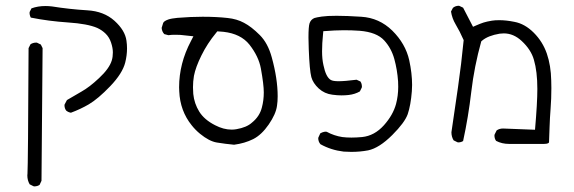

<svg xmlns="http://www.w3.org/2000/svg" viewBox="-20 -415 2040 682"><path d="M431.2 -243.2Q431.2 -256.8 429.2 -270.5Q424.3 -307.1 386.7 -341.1Q349.1 -375 290 -378.4Q226.1 -382.3 165 -392.1Q152.8 -393.6 141.6 -393.6Q114.3 -393.6 91.8 -385.3L85.4 -372.6Q85 -371.1 85 -369.1Q85 -367.2 85.4 -364.3Q86.4 -357.9 89.4 -352.5Q152.8 -339.8 221.9 -335.2Q291 -330.6 325.2 -315.9Q342.3 -308.1 355.2 -295.4Q368.2 -282.7 374.5 -263.7Q380.9 -244.6 380.9 -228.8Q380.9 -212.9 377 -200.2Q368.2 -171.4 332 -137.7Q297.9 -105.5 269 -89.4L217.8 -59.6L209.5 -43.9Q209 -43 209 -42Q209 -29.8 215.3 -22Q222.7 -16.1 231.9 -14.6Q266.1 -27.3 295.4 -44.4Q328.6 -64 371.8 -109.1Q415 -154.3 424.8 -192.9Q431.2 -218.3 431.2 -243.2ZM99.1 246.6Q100.6 247.1 103.8 247.1Q106.9 247.1 111.6 245.8Q116.2 244.6 120.6 241.7L127.4 227.1L131.3 -244.1L125 -256.8L111.8 -263.2Q110.4 -263.7 109.4 -263.7Q97.2 -263.7 88.4 -257.8L81.5 -244.1Q79.6 174.3 77.6 202.1Q77.1 205.1 77.1 208Q77.1 225.6 85.4 239.7Z M578.1 -290Q589.4 -291.5 597.9 -291.5Q606.4 -291.5 610.8 -291.3Q615.2 -291 621.1 -291Q633.8 -290 667 -286.1L658.2 -269Q616.2 -189.5 616.2 -105Q616.2 -97.7 616.7 -90.8Q619.6 -21 661.1 30.3Q673.8 46.4 690.4 60.1Q723.1 86.9 750.5 91.3Q780.3 96.2 811.5 99.1Q849.1 94.2 879.4 79.1Q909.2 64 934.6 27.1Q960 -9.8 963.9 -39.1Q966.3 -54.2 966.3 -72.8Q966.3 -135.3 945.3 -211.4Q931.6 -261.7 902.8 -290.5Q873 -320.3 846.7 -334Q821.3 -347.7 788.6 -351.1Q749.5 -355.5 699.7 -355.5Q658.2 -355.5 610.4 -351.6Q588.9 -349.6 577.6 -345.7Q562.5 -340.3 559.6 -333.5L554.2 -315.9Q555.2 -302.7 563.5 -293.9ZM875 20.5Q875 20.5 875 20.5ZM802.7 45.4Q773.9 45.4 744.1 29.8Q705.6 10.3 687.7 -18.6Q669.9 -47.4 666.5 -81.5Q665.5 -93.3 665.5 -105Q665.5 -125.5 668.9 -145.5Q674.8 -176.3 695.6 -218.3Q716.3 -260.3 747.6 -298.3L752 -303.7L758.3 -303.2Q823.2 -300.3 857.9 -265.6L866.2 -256.3Q898.9 -214.4 906.7 -171.4Q917 -114.7 917 -86.7Q917 -58.6 910.2 -33.2Q902.3 -1.5 875 20.5Q856.4 37.6 819.8 43.9Q811.5 45.4 802.7 45.4Z M1246.6 -131.8Q1204.6 -126.5 1182.6 -126.5Q1163.1 -126.5 1155.3 -130.9Q1137.7 -140.6 1128.9 -183.6Q1124 -205.1 1124 -232.9Q1124 -260.7 1127.4 -293.5L1128.4 -304.2Q1171.9 -307.6 1201.4 -307.6Q1231 -307.6 1257.3 -305.7Q1317.9 -300.8 1344.7 -271.5Q1370.1 -243.7 1380.6 -205.6Q1391.1 -167.5 1394 -126Q1394.5 -116.2 1394.5 -106.9Q1394.5 -74.7 1386.7 -45.4Q1376 -6.3 1343.8 29.8Q1310.1 67.4 1266.1 71.8Q1245.6 73.7 1228.3 73.7Q1210.9 73.7 1195.8 71.8Q1167 67.4 1140.6 53.2Q1139.6 52.7 1137.5 52.7Q1135.3 52.7 1131.8 53.2Q1124.5 54.7 1117.7 58.6L1110.8 73.7Q1110.4 74.7 1110.4 75.7Q1110.4 87.9 1118.2 97.2Q1155.8 118.2 1200.7 123.5Q1214.8 124.5 1228 124.5Q1258.8 124.5 1287.6 119.1Q1327.1 110.8 1373.5 64.5Q1417.5 20.5 1428.2 -9.3Q1439 -41 1442.9 -90.8Q1443.8 -102.1 1443.8 -113.3Q1443.8 -154.3 1433.6 -201.2Q1420.4 -259.8 1373.5 -306.2Q1327.1 -351.6 1263.2 -355.5Q1211.9 -358.9 1175.8 -358.9Q1141.6 -358.9 1123.3 -356.2Q1105 -353.5 1097.2 -351.1Q1084.5 -346.2 1079.6 -332.5Q1075.7 -320.8 1075.7 -281.2Q1075.7 -263.7 1076.7 -240.7Q1079.6 -165 1085.9 -141.1Q1091.8 -119.6 1112.3 -100.6Q1132.8 -82 1160.6 -78.6Q1178.2 -76.2 1192.4 -76.2Q1206.5 -76.2 1218.3 -77.6Q1240.7 -80.1 1258.3 -90.3L1265.1 -104Q1265.6 -105.5 1265.6 -108.6Q1265.6 -111.8 1264.4 -116.5Q1263.2 -121.1 1260.3 -125.5Z M1795.4 96.2H1903.8Q1906.7 96.2 1912.6 96.2Q1918.5 96.2 1921.6 95.5Q1924.8 94.7 1925.8 94.2Q1926.8 93.8 1927.7 93.3Q1928.7 92.8 1929.4 92Q1930.2 91.3 1930.2 89.8Q1931.2 68.8 1932.1 36.6Q1933.1 4.4 1935.8 -29.8Q1938.5 -64 1938.5 -102.1Q1938.5 -114.7 1938 -128.9Q1937 -182.1 1922.4 -224.6Q1907.7 -267.1 1876 -298.8Q1844.2 -330.6 1807.1 -337.4Q1778.3 -343.3 1753.4 -343.3Q1737.8 -343.3 1727.5 -341.6Q1717.3 -339.8 1710.7 -338.4Q1704.1 -336.9 1697.8 -335Q1684.6 -330.6 1671.4 -324.7L1660.2 -319.8L1625 -387.7L1611.8 -394Q1610.8 -394.5 1609.9 -394.5Q1597.7 -394.5 1588.9 -387.2L1582 -374Q1585.9 -349.6 1598.1 -329.1Q1613.3 -303.7 1627 -272.5Q1618.7 -187 1606.9 -105.5L1583.5 54.7Q1583.5 70.8 1591.3 83.5L1605 90.3Q1606.4 90.8 1607.4 90.8Q1617.7 90.8 1625 85.9Q1643.6 0.5 1654.1 -89.4Q1664.6 -179.2 1689.5 -268.1L1692.9 -271Q1713.9 -288.6 1754.9 -295.4Q1762.2 -296.4 1769.5 -296.4Q1804.2 -296.4 1833 -269.5Q1866.2 -238.8 1876.5 -202.6Q1888.7 -161.1 1888.7 -99.1Q1888.7 -49.3 1880.4 45.9L1767.1 41.5Q1753.4 41.5 1744.1 48.3L1736.8 63Q1736.3 64.5 1736.3 65.9Q1736.3 77.6 1742.2 85.4Q1762.7 96.2 1788.1 96.2Q1791.5 96.2 1795.4 96.2Z"/></svg>

Font: NaikaiFont
Style: ExtraLight
Weight: 200
Version: Version 1.89